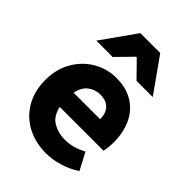

<svg xmlns="http://www.w3.org/2000/svg" viewBox="-240 -940 1064 1064"><g transform="rotate(45 292.0 -407.5)"><path d="M30 -273Q30 -358 68 -423Q106 -488 168 -523.5Q230 -559 300 -559Q379 -559 433.5 -525Q488 -491 515.5 -431.5Q543 -372 543 -296Q543 -249 535 -223H192Q206 -162 247.5 -138Q289 -114 342 -114Q403 -114 468 -149L521 -49Q477 -19 423 -3Q369 13 319 13Q237 13 171.5 -21.5Q106 -56 68 -120.5Q30 -185 30 -273ZM219 -828H375L518 -626H391L300 -719H295L204 -626H76ZM399 -333Q399 -377 375 -404Q351 -431 303 -431Q265 -431 233.5 -408Q202 -385 191 -333Z"/></g></svg>

Font: Nebula Sans Bold
Style: Regular
Weight: 700
Designer: Paul D. Hunt for Adobe (as Source Sans)
Foundry: Nebula Entertainment & Broadcasting LLC
Version: Version 1.010